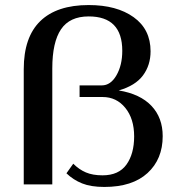

<svg xmlns="http://www.w3.org/2000/svg" viewBox="-20 -730 722 760"><path d="M243 -44 270 -82Q293 -59 320 -47.5Q347 -36 386 -36Q450 -36 480.5 -78.5Q511 -121 511 -190Q511 -260 476 -303Q441 -346 386 -346H295V-392H383Q418 -392 441 -432Q464 -472 464 -529Q464 -665 331 -665Q256 -665 221.5 -614Q187 -563 187 -459V0H74V-456Q74 -583 139.5 -646.5Q205 -710 331 -710Q442 -710 509 -662Q576 -614 576 -527Q576 -472 546 -431.5Q516 -391 450 -372Q535 -358 579.5 -311Q624 -264 624 -191Q624 -100 564 -45Q504 10 393 10Q340 10 305 -4Q270 -18 243 -44Z"/></svg>

Font: Fahkwang Medium
Style: Regular
Weight: 500
Version: Version 1.000; ttfautohint (v1.6)